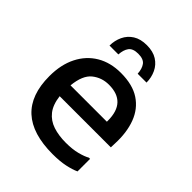

<svg xmlns="http://www.w3.org/2000/svg" viewBox="-212 -889 1027 1027"><g transform="rotate(45 302.0 -375.5)"><path d="M357 9Q50 9 50 -274Q50 -361 82 -424.5Q114 -488 172 -522.5Q230 -557 309 -557Q398 -557 453 -520.5Q508 -484 532.5 -418.5Q557 -353 553 -267L552 -237H165Q172 -179 198.5 -145.5Q225 -112 267.5 -98Q310 -84 364 -84Q414 -84 450.5 -93.5Q487 -103 508 -115H517V-20Q491 -8 451.5 0.5Q412 9 357 9ZM308 -467Q254 -467 213.5 -434.5Q173 -402 165 -319H440V-327Q440 -467 308 -467ZM302 -760Q349 -760 380 -740.5Q411 -721 426.5 -688Q442 -655 442 -617H375Q373 -653 357.5 -674Q342 -695 302 -695Q262 -695 246.5 -674Q231 -653 229 -617H162Q162 -655 177.5 -688Q193 -721 224 -740.5Q255 -760 302 -760Z"/></g></svg>

Font: Kufam Medium
Style: Regular
Weight: 500
Designer: Wael Morcos, Artur Schmal
Foundry: Original Type
Version: Version 1.300; ttfautohint (v1.8.3)